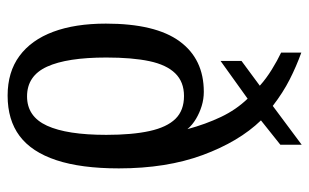

<svg xmlns="http://www.w3.org/2000/svg" viewBox="-174 -628 812 504"><g transform="rotate(90 232.0 -376.0)"><path d="M231 10Q169 10 127 -21Q85 -52 63.5 -109.5Q42 -167 42 -248Q42 -378 88.5 -441.5Q135 -505 221 -505Q240 -505 258 -499.5Q276 -494 292 -484.5Q308 -475 319 -462Q306 -510 287 -550Q268 -590 239 -620L140 -549V-604L205 -652Q186 -669 162.5 -683.5Q139 -698 118 -708V-761Q154 -748 188.5 -730.5Q223 -713 258 -686L360 -762V-706L296 -655Q352 -597 387 -502Q422 -407 422 -282Q422 -183 400.5 -118Q379 -53 337 -21.5Q295 10 231 10ZM233 -41Q286 -41 310 -93.5Q334 -146 334 -249Q334 -317 324 -362.5Q314 -408 292 -430.5Q270 -453 232 -453Q195 -453 172.5 -430Q150 -407 140.5 -362Q131 -317 131 -249Q131 -146 155 -93.5Q179 -41 233 -41Z"/></g></svg>

Font: Noto Serif Khmer ExtraCondensed
Style: Regular
Weight: 400
Width: 2
Designer: Danh Hong and the Monotype Design Team
Foundry: Monotype Imaging Inc.
Version: Version 2.004